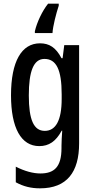

<svg xmlns="http://www.w3.org/2000/svg" viewBox="-20 -786 513 1046"><path d="M300 -755V-766H242C210 -726 181 -664 170 -616V-606H266C268 -643 286 -713 300 -755ZM198 -550C98 -550 40 -452 40 -267C40 -89 95 10 194 10C246 10 284 -15 316 -74H319C317 -45 315 -16 315 8V21C315 123 276 159 200 159C161 159 115 147 66 122V207C108 230 149 240 198 240C345 240 411 151 411 -5V-540H330L321 -469H315C284 -528 248 -550 198 -550ZM222 -465C286 -465 316 -408 316 -272V-247C316 -129 283 -73 224 -73C164 -73 137 -133 137 -266C137 -398 163 -465 222 -465Z"/></svg>

Font: Noto Sans Malayalam ExtraCondensed Medium
Style: Regular
Weight: 500
Width: 2
Designer: Jelle Bosma - Monotype Design Team
Foundry: Monotype Imaging Inc.
Version: Version 2.104